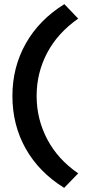

<svg xmlns="http://www.w3.org/2000/svg" viewBox="-20 -722 414 928"><path d="M290 186Q168 110 104 -4Q40 -118 40 -258Q40 -397 104.5 -511.5Q169 -626 291 -702L358 -632Q259 -563 208 -466.5Q157 -370 157 -258Q157 -147 208 -49.5Q259 48 358 116Z"/></svg>

Font: Readex Pro Medium
Style: Regular
Weight: 500
Designer: Bonnie Shaver-Troup, Thomas Jockin
Foundry: Lexend
Version: Version 1.204; ttfautohint (v1.8.4.7-5d5b)